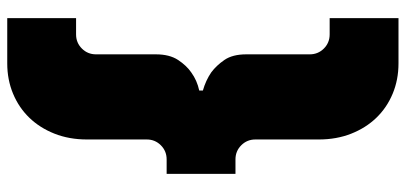

<svg xmlns="http://www.w3.org/2000/svg" viewBox="-315 -575 1120 530"><g transform="rotate(-90 245.0 -310.0)"><path d="M70 -410Q93 -410 109 -426Q125 -442 125 -465V-630Q125 -679 141 -719.5Q157 -760 185 -789Q213 -818 251.5 -834Q290 -850 335 -850H460V-660H415Q392 -660 376 -644Q360 -628 360 -605V-440Q360 -402 344.5 -378.5Q329 -355 310 -342Q288 -326 260 -320V-310Q288 -302 310 -287Q329 -273 344.5 -250.5Q360 -228 360 -190V-15Q360 8 376 24Q392 40 415 40H460V230H335Q290 230 251.5 214Q213 198 185 169Q157 140 141 99.5Q125 59 125 10V-165Q125 -188 109 -204Q93 -220 70 -220H30V-410Z"/></g></svg>

Font: Imperial One
Style: Regular
Weight: 400
Designer: Jovanny Lemonad
Foundry: Jovanny Lemonad
Version: Version 1.000